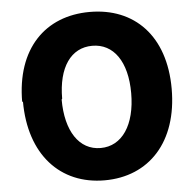

<svg xmlns="http://www.w3.org/2000/svg" viewBox="-57 -838 978 962"><g transform="rotate(-5 432.0 -356.5)"><path d="M57 -363C57 -94 208 67 431 67C654 67 805 -93 805 -361C805 -628 653 -780 429 -780C205 -780 53 -628 53 -359ZM254 -359C254 -517 320 -610 427 -610C534 -610 601 -516 601 -357C601 -197 533 -96 425 -96C317 -96 251 -196 251 -355Z"/></g></svg>

Font: GenEiGothic-pro-Heavy
Style: Bold
Weight: 900
Designer: Ryoko NISHIZUKA (kana & ideographs); Paul D. Hunt (Latin, Greek & Cyrillic); Wenlong ZHANG (bopomofo); Sandoll Communica
Foundry: Adobe Systems Incorporated; o_tamon
Version: Version 1.000.140830